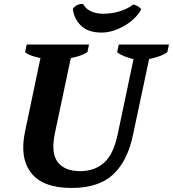

<svg xmlns="http://www.w3.org/2000/svg" viewBox="-20 -920 855 949"><path d="M112 -700H420L412 -662Q376 -641 330 -633L251 -260Q231 -162 266 -118Q301 -74 376 -74Q446 -74 493 -114.5Q540 -155 561 -253L640 -628Q617 -633 594.5 -642Q572 -651 559 -662L567 -700H815L807 -662Q789 -649 764.5 -641Q740 -633 717 -628L637 -252Q610 -123 538.5 -57Q467 9 334 9Q191 9 133.5 -66Q76 -141 104 -271L180 -633Q160 -637 138.5 -644Q117 -651 104 -662ZM637 -897Q644 -898 657.5 -891Q671 -884 678 -874Q668 -854 648 -833.5Q628 -813 601.5 -796.5Q575 -780 544 -769.5Q513 -759 482 -759Q415 -759 380 -793.5Q345 -828 340 -876Q347 -888 361.5 -895Q376 -902 391 -900Q402 -878 427 -865.5Q452 -853 487 -852Q506 -852 527 -854.5Q548 -857 568 -863Q588 -869 606 -877.5Q624 -886 637 -897Z"/></svg>

Font: PT Serif
Style: Bold Italic
Weight: 700
Italic angle: -12°
Designer: A.Korolkova, O.Umpeleva, V.Yefimov
Foundry: ParaType Ltd
Version: Version 1.000W OFL